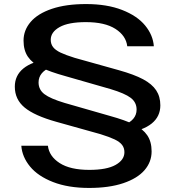

<svg xmlns="http://www.w3.org/2000/svg" viewBox="-20 -784 863 946"><path d="M738 -556H607Q601 -608 549 -641.5Q497 -675 403 -675Q317 -675 273.5 -650.5Q230 -626 230 -588Q230 -567 241.5 -552Q253 -537 278 -525Q303 -513 348 -499L566 -438Q641 -417 685 -393.5Q729 -370 749.5 -339Q770 -308 770 -265Q770 -210 727.5 -175.5Q685 -141 600 -128L586 -166Q620 -179 636.5 -198.5Q653 -218 653 -244Q653 -280 624 -302Q595 -324 525 -345L302 -409Q226 -430 182.5 -451.5Q139 -473 117.5 -504.5Q96 -536 96 -584Q96 -635 131 -676Q166 -717 235.5 -740.5Q305 -764 404 -764Q507 -764 581.5 -735Q656 -706 695 -658.5Q734 -611 738 -556ZM85 -66H216Q222 -14 274 19.5Q326 53 420 53Q506 53 549.5 28.5Q593 4 593 -34Q593 -55 581.5 -70Q570 -85 545 -97Q520 -109 475 -123L257 -184Q150 -214 101.5 -254Q53 -294 53 -357Q53 -412 95 -446.5Q137 -481 222 -494L237 -456Q203 -443 186.5 -423.5Q170 -404 170 -378Q170 -342 199 -320Q228 -298 298 -277L521 -213Q597 -192 640.5 -170.5Q684 -149 705.5 -117.5Q727 -86 727 -38Q727 14 692 54.5Q657 95 587.5 118.5Q518 142 419 142Q316 142 241.5 113Q167 84 128 36.5Q89 -11 85 -66Z"/></svg>

Font: Unbounded Variable
Style: Regular
Weight: 400
Designer: Luke Prowse, Jean-Baptiste Morizot, Fátima Lázaro, Florian Runge
Foundry: NaN
Version: Version 1.600;FEAKit 1.0